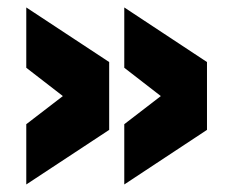

<svg xmlns="http://www.w3.org/2000/svg" viewBox="-20 -595 620 510"><path d="M310.1 -415V-575.2L529.8 -430.2V-250L310.1 -105V-265.1L407.2 -339.8ZM49.8 -415V-575.2L270 -430.2V-250L49.8 -105V-265.1L147 -339.8Z"/></svg>

Font: Cooper Hewitt
Style: Heavy
Weight: 713
Designer: Village Type and Design LLC
Foundry: Cooper Hewitt Smithsonian Design Museum
Version: 1.000